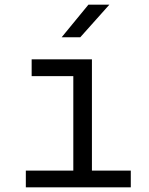

<svg xmlns="http://www.w3.org/2000/svg" viewBox="-20 -805 640 825"><path d="M542 0H91V-72H295V-478H116V-550H375V-72H542ZM325 -645H245L360 -785H450Z"/></svg>

Font: JetBrains Mono Semi Light
Style: Regular
Weight: 350
Monospace: yes
Designer: Philipp Nurullin, Konstantin Bulenkov
Foundry: JetBrains
Version: 2.002